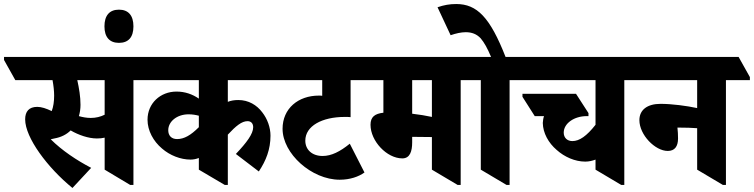

<svg xmlns="http://www.w3.org/2000/svg" viewBox="-90 -910 3746 954"><path d="M270 24 363 -76C292 -113 218 -162 162 -218C167 -219 173 -220 180 -222C214 -228 241 -242 261 -262C300 -239 350 -222 391 -222C405 -222 418 -223 430 -226V-67L557 9H573V-512H692V-527L636 -627H-70V-612L-14 -512H171C176 -485 179 -458 179 -435C179 -405 175 -379 167 -358C140 -371 116 -379 95 -379C54 -379 35 -356 35 -317C35 -226 146 -77 270 24ZM310 -389C310 -430 303 -471 294 -512H430V-340C410 -330 387 -324 361 -324C340 -324 320 -328 302 -333C307 -350 310 -369 310 -389Z M501 -697C548 -697 573 -725 573 -779C573 -833 548 -862 501 -862C454 -862 429 -833 429 -779C429 -726 454 -697 501 -697Z M857 -117C871 -117 885 -120 898 -125V-67L1027 9H1042V-241C1082 -284 1111 -308 1140 -308C1158 -308 1168 -296 1168 -278C1168 -245 1136 -202 1082 -145L1196 -58C1232 -112 1254 -168 1254 -236C1254 -276 1239 -319 1213 -352C1186 -388 1145 -413 1094 -413C1074 -413 1057 -410 1042 -404V-512H1348V-527L1292 -627H552V-612L608 -512H898V-420C866 -442 829 -455 787 -455C707 -455 643 -397 643 -315C643 -261 672 -208 715 -172C754 -138 807 -117 857 -117ZM746 -263C746 -306 789 -342 847 -342C866 -342 883 -339 898 -335V-278C858 -238 825 -219 790 -219C762 -219 746 -236 746 -263Z M1598 -17C1649 -17 1692 -32 1721 -53L1648 -196C1600 -157 1557 -135 1513 -135C1461 -135 1427 -166 1427 -211C1427 -284 1510 -329 1623 -329C1632 -329 1645 -329 1652 -328V-512H1782V-527L1725 -627H1209V-612L1265 -512H1511V-434C1505 -435 1500 -435 1494 -435C1392 -435 1314 -371 1314 -270C1314 -147 1458 -17 1598 -17Z M1909 -123C1947 -123 1958 -158 1958 -203V-230H1962C1985 -230 2025 -229 2056 -229V-67L2184 9H2199V-512H2319V-527L2263 -627H1640V-612L1697 -512H1815V-350C1772 -345 1751 -329 1751 -290C1751 -209 1832 -123 1909 -123ZM1958 -345V-512H2056V-329C2028 -335 1993 -341 1958 -345Z M2427 9H2442V-512H2562V-527L2506 -627H2422C2345 -824 2280 -890 2177 -890C2144 -890 2116 -885 2084 -874L2149 -735C2175 -744 2201 -750 2224 -750C2254 -750 2278 -741 2298 -720C2316 -699 2332 -670 2350 -627H2179V-612L2235 -512H2299V-67Z M2818 -107C2836 -107 2853 -111 2869 -117V-67L2997 9H3012V-512H3132V-527L3075 -627H2422V-612L2478 -512H2869V-290C2825 -234 2789 -209 2754 -209C2728 -209 2711 -226 2711 -251C2711 -297 2763 -333 2825 -333H2834V-348L2772 -444H2506V-429L2567 -333H2613C2609 -322 2608 -310 2607 -299C2608 -249 2635 -200 2676 -165C2715 -130 2767 -107 2818 -107Z M3228 -160C3262 -160 3279 -182 3279 -222C3279 -240 3278 -259 3276 -276C3278 -276 3280 -276 3283 -276C3319 -276 3347 -275 3374 -273V-67L3502 9H3517V-512H3636V-527L3580 -627H2992V-612L3048 -512H3374V-373C3323 -384 3249 -394 3192 -394C3126 -394 3087 -364 3087 -313C3087 -240 3165 -160 3228 -160Z"/></svg>

Font: Noto Serif Devanagari Condensed Black
Style: Regular
Weight: 900
Width: 3
Designer: Universal Thirst, Indian Type Foundry and the Monotype Design Team
Foundry: Monotype Imaging Inc.
Version: Version 2.004